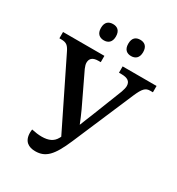

<svg xmlns="http://www.w3.org/2000/svg" viewBox="-213 -1043 1093 1186"><g transform="rotate(30 333.5 -450.5)"><path d="M438 -795C467 -795 491 -811 491 -853C491 -896 467 -911 438 -911C408 -911 385 -896 385 -853C385 -811 408 -795 438 -795ZM244 -795C273 -795 297 -811 297 -853C297 -896 273 -911 244 -911C214 -911 190 -896 190 -853C190 -811 214 -795 244 -795ZM219 10C292 10 333 -32 387 -158L572 -591C599 -653 615 -669 648 -669H667V-714H425V-669H442C486 -669 508 -655 508 -621C508 -610 504 -594 498 -577L411 -356C399 -326 388 -301 376 -269C363 -302 352 -327 338 -358L230 -584C224 -599 220 -611 220 -622C220 -654 240 -669 279 -669H295V-714H0V-669H13C52 -669 65 -656 84 -616L314 -148L308 -137C290 -104 259 -88 208 -88C187 -88 163 -91 136 -97C135 -90 134 -82 134 -74C134 -11 172 10 219 10Z"/></g></svg>

Font: Noto Serif Medium
Style: Regular
Weight: 500
Designer: Monotype Design Team
Foundry: Monotype Imaging Inc.
Version: Version 2.013